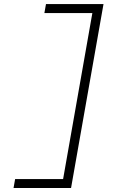

<svg xmlns="http://www.w3.org/2000/svg" viewBox="-20 -818 626 942"><path d="M46.4 104.5 54.2 60.5H289.6L433.1 -753.9H197.8L205.6 -797.9H487.8L328.6 104.5Z"/></svg>

Font: Cascadia Mono ExtraLight
Style: Italic
Weight: 200
Italic angle: -10°
Monospace: yes
Designer: Aaron Bell
Foundry: Saja Typeworks
Version: Version 2404.023; ttfautohint (v1.8.4)